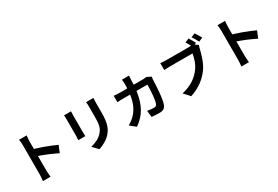

<svg xmlns="http://www.w3.org/2000/svg" viewBox="77 -2083 4845 3352"><g transform="rotate(-30 2500.0 -406.5)"><path d="M452 -96V-380C498 -364 551 -345 604 -323L614 -319C632 -312 649 -304 667 -297L676 -292C723 -272 767 -251 806 -231L862 -368C808 -394 724 -429 637 -461L627 -465C625 -465 623 -466 621 -467L611 -470C604 -473 597 -475 590 -478L580 -481C535 -497 492 -511 452 -523V-671C452 -712 457 -755 461 -790H308C315 -755 318 -706 318 -671V-96C318 -56 314 3 308 43H461C457 2 452 -67 452 -96Z M1679 -89C1753 -171 1793 -263 1793 -478V-676C1793 -716 1795 -746 1797 -774H1649C1653 -746 1655 -716 1655 -676V-486C1655 -330 1643 -254 1574 -179C1514 -114 1438 -77 1339 -54L1441 54C1514 31 1613 -17 1679 -89ZM1339 -353V-691C1339 -723 1340 -744 1342 -767H1201C1204 -744 1205 -710 1205 -691V-354C1205 -324 1201 -286 1200 -267H1342C1340 -290 1339 -328 1339 -353Z M2510 -504H2730C2730 -396 2718 -195 2689 -132C2678 -108 2665 -96 2633 -96C2594 -96 2545 -101 2496 -110L2512 22C2560 26 2616 30 2673 30C2742 30 2778 4 2800 -47C2843 -149 2854 -427 2858 -535C2858 -546 2862 -571 2865 -587L2779 -629C2755 -625 2730 -622 2706 -622H2522C2524 -651 2524 -683 2525 -714C2526 -738 2528 -778 2531 -801H2387C2391 -777 2394 -732 2394 -710C2394 -702 2394 -693 2394 -685V-675C2393 -657 2393 -639 2392 -622H2252C2214 -622 2165 -625 2123 -629V-500C2162 -504 2210 -504 2244 -504H2381C2359 -351 2313 -239 2220 -146C2180 -105 2132 -72 2091 -49L2205 43C2384 -84 2473 -239 2510 -504Z M3969 -736C3950 -771 3916 -831 3891 -867L3810 -835C3837 -798 3866 -742 3888 -701L3969 -736ZM3686 -222C3770 -333 3810 -488 3834 -586C3839 -607 3846 -635 3856 -654L3793 -696L3829 -711C3811 -747 3780 -804 3754 -842L3673 -809C3685 -791 3697 -771 3708 -751L3712 -742C3718 -732 3723 -722 3728 -712C3710 -709 3694 -709 3682 -709H3229C3196 -709 3141 -713 3112 -717V-578C3138 -580 3183 -582 3229 -582H3684C3671 -496 3636 -381 3570 -298C3489 -196 3383 -110 3185 -64L3292 54C3471 -4 3596 -102 3686 -222Z M4452 -96V-380C4498 -364 4551 -345 4604 -323L4614 -319C4632 -312 4649 -304 4667 -297L4676 -292C4723 -272 4767 -251 4806 -231L4862 -368C4808 -394 4724 -429 4637 -461L4627 -465C4625 -465 4623 -466 4621 -467L4611 -470C4604 -473 4597 -475 4590 -478L4580 -481C4535 -497 4492 -511 4452 -523V-671C4452 -712 4457 -755 4461 -790H4308C4315 -755 4318 -706 4318 -671V-96C4318 -56 4314 3 4308 43H4461C4457 2 4452 -67 4452 -96Z"/></g></svg>

Font: Glow Sans SC Normal
Style: Bold
Weight: 700
Designer: Ryoko NISHIZUKA (kana, bopomofo & ideographs); Paul D. Hunt (Latin, Greek & Cyrillic); Sandoll Communications, Soo-young
Version: Version 0.93